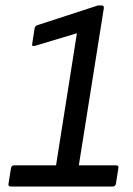

<svg xmlns="http://www.w3.org/2000/svg" viewBox="-20 -679 485 699"><path d="M19 0Q9 0 11 -10L20 -67Q22 -77 31 -77H184L260 -558L107 -512Q102 -511 99 -512Q96 -513 97 -518L106 -576Q108 -584 115 -587L330 -657Q334 -659 336.5 -659Q339 -659 342 -659H351Q359 -659 358 -649L267 -77H403Q413 -77 411 -67L402 -10Q400 0 390 0Z"/></svg>

Font: Sofia Sans Hairline
Style: Italic
Weight: 1
Italic angle: -9°
Designer: Botio Nikoltchev, Ani Petrova
Foundry: lettersoup
Version: Version 4.102